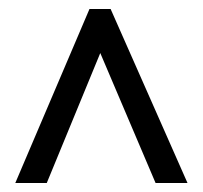

<svg xmlns="http://www.w3.org/2000/svg" viewBox="-20 -739 451 427"><path d="M179 -719 14 -332H84L203 -621L326 -332H397L226 -719Z"/></svg>

Font: Noto Sans Devanagari UI ExtraCondensed
Style: Regular
Weight: 400
Width: 2
Designer: Jelle Bosma - Monotype Design Team
Foundry: Monotype Imaging Inc.
Version: Version 2.003